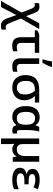

<svg xmlns="http://www.w3.org/2000/svg" viewBox="1382 -2240 1081 3920"><g transform="rotate(90 1923.0 -280.5)"><path d="M238.8 -415 293 -271 438 -540H557.1L341.8 -166L436 67.9Q453.1 110.8 471.9 127.9Q490.7 145 517.1 145Q543.5 145 567.9 140.1V229Q536.1 240.2 484.4 240.2Q432.6 240.2 396.2 209.5Q359.9 178.7 333 101.1L271 -73.2L106 240.2H-17.1L219.2 -180.2L144 -374Q116.2 -450.2 71.3 -450.2Q47.9 -450.2 26.9 -442.9V-534.2Q64.5 -544.9 100.6 -544.9Q136.7 -544.9 159.9 -533.7Q183.1 -522.5 200.2 -498.8Q217.3 -475.1 238.8 -415Z M839.8 -450.2V-167Q839.8 -82 921.9 -82Q965.3 -82 1010.7 -95.2V-8.8Q961.4 11.2 899.9 11.2Q809.1 11.2 766.4 -32.2Q723.6 -75.7 723.6 -162.1V-450.2H583V-499L661.6 -540H1042V-450.2Z M1153.8 -163.1V-540H1268.6V-164.1Q1268.6 -83 1339.8 -83Q1383.3 -83 1427.7 -96.2V-9.8Q1385.3 9.8 1309.1 9.8Q1233.9 9.8 1193.8 -33.2Q1153.8 -76.2 1153.8 -163.1ZM1332 -800.8V-789.1Q1303.7 -705.1 1244.1 -606H1175.8V-620.1Q1207.5 -717.3 1217.8 -800.8Z M1892.6 -249Q1892.6 -367.7 1818.8 -451.2H1791Q1696.3 -451.2 1656 -405.8Q1615.7 -360.4 1615.7 -267.6Q1615.7 -174.8 1651.9 -129.4Q1688 -84 1754.4 -84Q1820.8 -84 1856.7 -126.2Q1892.6 -168.5 1892.6 -249ZM2010.7 -240.2Q2010.7 -166 1979.5 -108.9Q1948.2 -51.8 1890.1 -21Q1832 9.8 1752.9 9.8Q1632.8 9.8 1564.7 -61.3Q1496.6 -132.3 1496.6 -259.8Q1496.6 -540 1795.9 -540H2057.6V-451.2H1923.8Q2010.7 -361.8 2010.7 -240.2Z M2619.6 -142.1Q2619.6 -85 2660.6 -85Q2675.8 -85 2690.4 -89.8V-2.9Q2682.6 2 2663.3 5.9Q2644 9.8 2629.4 9.8Q2583 9.8 2557.6 -9.3Q2532.2 -28.3 2519.5 -71.8H2511.7Q2455.6 9.8 2350.1 9.8Q2244.6 9.8 2187 -63.5Q2129.4 -136.7 2129.4 -270Q2129.4 -403.3 2189.2 -476.6Q2249 -549.8 2356.9 -549.8Q2464.8 -549.8 2517.6 -467.8H2523.4Q2536.6 -515.1 2556.6 -540H2649.4Q2636.2 -500 2627.9 -437.3Q2619.6 -374.5 2619.6 -325.2ZM2509.8 -263.2V-269Q2509.8 -369.6 2477.1 -412.8Q2444.3 -456.1 2374.5 -456.1Q2247.6 -456.1 2247.6 -267.1Q2247.6 -174.8 2278.3 -128.9Q2309.1 -83 2377.9 -83Q2446.8 -83 2477.8 -124.3Q2508.8 -165.5 2509.8 -263.2Z M2905.3 84V240.2H2790.5V-540H2905.3V-206.1Q2905.3 -83 3011.7 -83Q3083 -83 3116.7 -126Q3150.4 -168.9 3150.4 -271V-540H3265.6V0H3176.3L3159.7 -71.8H3153.3Q3106 9.8 3009.3 9.8Q2940.9 9.8 2902.3 -34.2H2900.4Q2905.3 11.2 2905.3 84Z M3649.4 -237.8Q3502.4 -237.8 3502.4 -157.2Q3502.4 -81.1 3639.6 -81.1Q3733.9 -81.1 3825.7 -123V-26.9Q3752 9.8 3632.8 9.8Q3513.7 9.8 3451.2 -31.5Q3388.7 -72.8 3388.7 -147.9Q3388.7 -199.2 3418.7 -231.2Q3448.7 -263.2 3513.7 -278.8V-284.2Q3411.6 -310.5 3411.6 -408.2Q3411.6 -474.6 3470.9 -512.2Q3530.3 -549.8 3634.8 -549.8Q3739.3 -549.8 3826.7 -511.2L3788.6 -423.8Q3734.4 -447.3 3700.9 -454.1Q3667.5 -460.9 3632.8 -460.9Q3517.6 -460.9 3517.6 -396Q3517.6 -358.9 3553 -341.6Q3588.4 -324.2 3662.6 -324.2H3726.6V-237.8Z"/></g></svg>

Font: OpenSans-Semibold
Style: Regular
Weight: 600
Foundry: Ascender Corporation
Version: Version 1.10